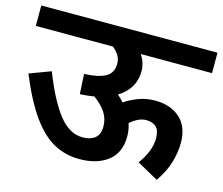

<svg xmlns="http://www.w3.org/2000/svg" viewBox="-91 -742 1001 862"><g transform="rotate(15 409.5 -311.0)"><path d="M0 -622H819V-527H488Q511 -492 511 -453Q511 -371 436 -325Q452 -311 465 -296Q498 -318 532.5 -330Q567 -342 605 -342Q677 -342 721 -302.5Q765 -263 765 -187Q765 -144 751 -96.5Q737 -49 703 0L604 -55Q625 -82 638.5 -114.5Q652 -147 652 -179Q652 -216 635 -231.5Q618 -247 589 -247Q570 -247 551.5 -238Q533 -229 515 -214Q525 -184 525 -154Q525 -78 475 -39Q425 0 342 0Q278 0 223.5 -29.5Q169 -59 120 -127.5Q71 -196 23 -312L122 -349Q169 -228 219 -163Q269 -98 332 -98Q368 -98 389 -115Q410 -132 410 -169Q410 -205 391 -234Q372 -263 336 -289Q305 -284 270 -282L265 -375Q328 -377 362.5 -395Q397 -413 397 -458Q397 -480 386 -497Q375 -514 358 -527H0Z"/></g></svg>

Font: Noto Sans Devanagari UI SemiBold
Style: Regular
Weight: 600
Designer: Jelle Bosma - Monotype Design Team
Foundry: Monotype Imaging Inc.
Version: Version 2.003; ttfautohint (v1.8.4.7-5d5b)